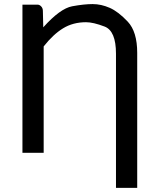

<svg xmlns="http://www.w3.org/2000/svg" viewBox="-20 -745 772 936"><path d="M545.4 170.9V-483.4Q545.4 -594.2 490 -615.5Q434.6 -636.7 399.4 -636.7Q335.9 -636.7 287.4 -606.9Q238.8 -577.1 192.9 -518.6V0H89.4V-722.2H164.1Q172.4 -722.2 180.4 -714.1Q188.5 -706.1 189 -692.9L190.9 -611.8Q273.4 -703.6 331.8 -714.4Q390.1 -725.1 431.6 -725.1Q473.1 -725.1 514.9 -706.8Q556.6 -688.5 602.8 -639.4Q648.9 -590.3 648.9 -487.3V170.9Z"/></svg>

Font: Lato-Medium
Style: Regular
Weight: 500
Designer: Lukasz Dziedzic
Foundry: tyPoland Lukasz Dziedzic
Version: Version 2.006; 2014-01-15